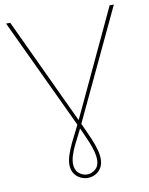

<svg xmlns="http://www.w3.org/2000/svg" viewBox="-96 -769 803 1035"><g transform="rotate(-10 305.0 -252.0)"><path d="M300 196Q279 196 259 186Q239 176 226.5 156.5Q214 137 214 110Q214 85 223.5 56Q233 27 247.5 -3.5Q262 -34 276.5 -61.5Q291 -89 301 -111L577 -700H600L310 -85Q301 -65 288 -40.5Q275 -16 262.5 10Q250 36 242 61Q234 86 234 107Q234 141 254.5 159Q275 177 300 177Q324 177 345 159.5Q366 142 366 107Q366 87 359.5 62.5Q353 38 342.5 12Q332 -14 320.5 -39Q309 -64 300 -84L10 -700H33L309 -111Q319 -89 332 -61.5Q345 -34 357.5 -4Q370 26 378 54.5Q386 83 386 107Q386 136 373.5 156Q361 176 341.5 186Q322 196 300 196Z"/></g></svg>

Font: Montserrat Alternates Thin
Style: Regular
Weight: 100
Designer: Julieta Ulanovsky
Foundry: Julieta Ulanovsky
Version: Version 9.000